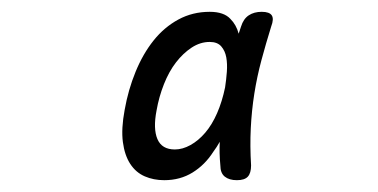

<svg xmlns="http://www.w3.org/2000/svg" viewBox="-20 -760 640 325"><path d="M258 -455Q240 -455 225 -461.5Q210 -468 200.5 -482.5Q191 -497 188 -519.5Q185 -542 191 -574Q197 -608 209.5 -638.5Q222 -669 240 -691.5Q258 -714 282 -727Q306 -740 335 -740Q359 -740 370 -728Q380 -718 384 -703L388 -715Q392 -728 401 -734Q410 -740 423 -740Q436 -740 440 -734Q444 -728 439 -715Q430 -686 422.5 -658Q415 -630 410.5 -601.5Q406 -573 404.5 -543Q403 -513 405 -480Q405 -467 399.5 -461Q394 -455 381 -455Q368 -455 360.5 -461Q353 -467 353 -480Q351 -501 352 -520Q347 -511 341 -503Q327 -481 306 -468Q285 -455 258 -455ZM276 -507Q289 -507 302.5 -514.5Q316 -522 327.5 -535.5Q339 -549 347.5 -568.5Q356 -588 361 -612Q363 -625 364 -638.5Q365 -652 363 -663Q361 -674 354.5 -681.5Q348 -689 335 -689Q319 -689 304.5 -679.5Q290 -670 278 -654.5Q266 -639 257.5 -617.5Q249 -596 245 -573Q239 -542 246.5 -524.5Q254 -507 276 -507Z"/></svg>

Font: Maple Mono Light
Style: Italic
Weight: 300
Italic angle: -10°
Monospace: yes
Designer: subframe7536
Version: Version 7.000